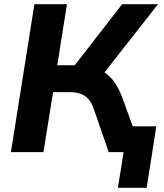

<svg xmlns="http://www.w3.org/2000/svg" viewBox="-20 -725 780 915"><path d="M542 170 569 0H513L533 -123H725L679 170ZM32 0 144 -705H299L253 -414H349L323 -397L562 -705H733L467 -366L401 -409Q445 -401 475.5 -381.5Q506 -362 527.5 -330.5Q549 -299 565 -254L657 0H498L429 -200Q414 -247 386.5 -266.5Q359 -286 312 -286H233L187 0Z"/></svg>

Font: Nunito Sans 12pt ExtraBold
Style: Italic
Weight: 800
Italic angle: -9°
Designer: Vernon Adams
Foundry: Vernon Adams
Version: Version 3.101;gftools[0.9.27]